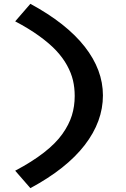

<svg xmlns="http://www.w3.org/2000/svg" viewBox="-20 -829 654 1000"><path d="M516.1 -332Q516.1 -196.3 421.1 -73.2Q326.2 49.8 138.2 150.9L59.1 60.1Q147 13.7 208.5 -34.2Q270 -82 304.7 -130.9Q339.4 -179.7 354.2 -227.5Q369.1 -275.4 369.1 -329.1Q369.1 -372.1 360.1 -410.4Q351.1 -448.7 329.1 -488.8Q307.1 -528.8 272 -566.2Q236.8 -603.5 183.3 -642.1Q129.9 -680.7 59.1 -717.8L138.2 -809.1Q325.7 -707.5 420.9 -586.4Q516.1 -465.3 516.1 -332Z"/></svg>

Font: IntelOne Mono Bold
Style: Regular
Weight: 700
Designer: Fred Shallcrass
Foundry: Frere-Jones Type LLC
Version: Version 1.200;hotconv 1.1.0;makeotfexe 2.6.0;FJTRelease1.2